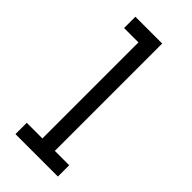

<svg xmlns="http://www.w3.org/2000/svg" viewBox="-233 -788 841 841"><g transform="rotate(45 187.5 -367.5)"><path d="M56 0V-70H153V-665H64V-735H230V-70H319V0Z"/></g></svg>

Font: Zed Sans
Style: Regular
Weight: 400
Designer: Belleve Invis
Foundry: Belleve Invis
Version: Version 1.0.0; ttfautohint (v1.8.4)